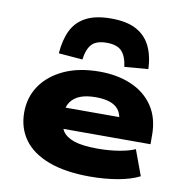

<svg xmlns="http://www.w3.org/2000/svg" viewBox="-87 -872 923 965"><g transform="rotate(10 374.5 -389.5)"><path d="M434 11Q309 11 224 -21Q139 -53 96.5 -111.5Q54 -170 54 -250Q54 -327 95 -387Q136 -447 212 -482Q288 -517 393 -517Q484 -517 555 -486.5Q626 -456 666.5 -396Q707 -336 707 -248V-202H222V-309H549L531 -289Q529 -339 495.5 -363Q462 -387 396 -387Q348 -387 316.5 -374.5Q285 -362 268 -337.5Q251 -313 251 -278V-258Q251 -218 268.5 -190.5Q286 -163 328.5 -148.5Q371 -134 449 -134Q507 -134 558 -142.5Q609 -151 639 -165L687 -35Q642 -12 575.5 -0.5Q509 11 434 11ZM296 -562 174 -572Q179 -641 202.5 -689.5Q226 -738 275 -764Q324 -790 403 -790Q483 -790 531.5 -764Q580 -738 604 -689.5Q628 -641 631 -572L510 -562Q503 -616 479 -641Q455 -666 403 -666Q350 -666 326.5 -641Q303 -616 296 -562Z"/></g></svg>

Font: Nunito Sans 7pt Expanded Black
Style: Regular
Weight: 900
Width: 7
Designer: Vernon Adams
Foundry: Vernon Adams
Version: Version 3.101;gftools[0.9.27]